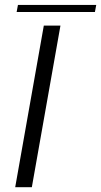

<svg xmlns="http://www.w3.org/2000/svg" viewBox="-20 -782 422 802"><path d="M43.5 0 163 -675H232.5L113 0ZM49.5 -732 55 -761.5H382L376.5 -732Z"/></svg>

Font: Anybody ExtraExpanded Light
Style: Italic
Weight: 300
Width: 8
Italic angle: -10°
Designer: Tyler Finck
Foundry: Etcetera Type Company
Version: Version 1.010; ttfautohint (v1.8.3) -l 8 -r 50 -G 200 -x 14 